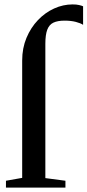

<svg xmlns="http://www.w3.org/2000/svg" viewBox="-20 -850 396 870"><path d="M7 0V-31L80.5 -44V-575.5Q80.5 -632 100 -678.5Q119.5 -725 152 -759Q184.5 -793 225.2 -811.5Q266 -830 309 -830Q326.5 -830 338.2 -827.2Q350 -824.5 356.5 -821.5V-737.5Q345.5 -745 323.5 -750.8Q301.5 -756.5 272.5 -756.5Q241.5 -756.5 222.2 -747.5Q203 -738.5 194.2 -715.5Q185.5 -692.5 185.5 -651.5V-43L276.5 -31V0Z"/></svg>

Font: Merriweather 96pt Medium
Style: Regular
Weight: 500
Version: Version 2.100